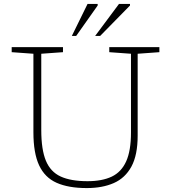

<svg xmlns="http://www.w3.org/2000/svg" viewBox="-20 -947 870 977"><path d="M646.5 -273V-673.5L536 -681.5V-707H791V-681.5L680.5 -673.5V-257Q680.5 -158 648.8 -99.5Q617 -41 559 -15.5Q501 10 421.5 10Q328.5 10 268.2 -16.8Q208 -43.5 179 -105.8Q150 -168 150 -274V-673.5L39.5 -681.5V-707H300.5V-681.5L190 -673.5V-285Q190 -186 213.5 -129.2Q237 -72.5 288.8 -48.8Q340.5 -25 425.5 -25Q499.5 -25 548.5 -48.2Q597.5 -71.5 622 -125.8Q646.5 -180 646.5 -273ZM464 -764 585.5 -927H641.5V-919L489.5 -764ZM345.5 -764 425.5 -927H477V-919L367.5 -764Z"/></svg>

Font: Newsreader Caption ExtraLight
Style: Regular
Weight: 275
Designer: Hugues Gentile
Foundry: Production Type
Version: Version 1.001